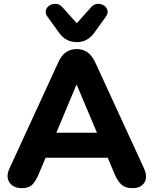

<svg xmlns="http://www.w3.org/2000/svg" viewBox="-20 -969 798 998"><path d="M379 -750Q321 -750 286 -800L227 -882Q214 -900 218.5 -916Q223 -932 238 -941Q253 -950 271.5 -949Q290 -948 305 -931L379 -848L453 -931Q468 -948 486.5 -949Q505 -950 519.5 -941Q534 -932 538.5 -916Q543 -900 530 -882L471 -800Q436 -750 379 -750ZM93 9Q49 9 29 -21Q9 -51 30 -95L283 -645Q299 -681 323 -697.5Q347 -714 379 -714Q410 -714 434 -697.5Q458 -681 475 -645L728 -95Q749 -49 730.5 -20Q712 9 669 9Q633 9 613 -8Q593 -25 577 -61L540 -149H217L180 -61Q164 -24 146 -7.5Q128 9 93 9ZM377 -528 273 -279H484L379 -528Z"/></svg>

Font: Chiron GoRound TC EB
Style: Regular
Weight: 700
Designer: Ryoko NISHIZUKA 西塚涼子 (kana, bopomofo & ideographs); Paul D. Hunt (Latin, Greek & Cyrillic); Sandoll Communications 산돌커뮤니
Foundry: Adobe
Version: Version 1.000;hotconv 1.1.1;makeotfexe 2.6.0